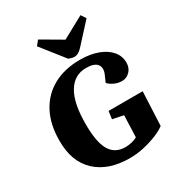

<svg xmlns="http://www.w3.org/2000/svg" viewBox="-227 -1128 1192 1287"><g transform="rotate(-30 369.0 -484.5)"><path d="M697 -332 685 -70Q658 -49 611.5 -30Q565 -11 510 1.5Q455 14 400 14Q235 14 141 -73.5Q47 -161 48 -323Q48 -450 96 -540Q144 -630 231.5 -677.5Q319 -725 437 -725Q516 -725 575 -703Q634 -681 666.5 -642.5Q699 -604 699 -553Q699 -512 673.5 -486Q648 -460 612 -460Q584 -460 556.5 -472Q529 -484 510 -504L532 -554Q552 -599 531 -628Q510 -657 445 -657Q355 -657 305.5 -576Q256 -495 256 -334Q255 -195 292.5 -130Q330 -65 410 -65Q461 -65 503 -87L509 -255L425 -272L433 -332ZM234 -947 263 -983 422 -890 591 -982 616 -944 478 -793Q448 -760 418 -760Q407 -760 396 -763Q385 -766 374 -770Z"/></g></svg>

Font: Literata 36pt ExtraBold
Style: Italic
Weight: 800
Italic angle: -2°
Designer: Latin by Veronika Burian and Jose Scaglione. Greek by Irene Vlachou. Cyrillic by Vera Evstafieva
Foundry: TypeTogether
Version: Version 3.002